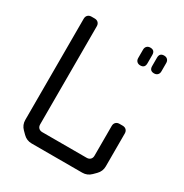

<svg xmlns="http://www.w3.org/2000/svg" viewBox="-195 -914 1119 1169"><g transform="rotate(30 364.0 -329.5)"><path d="M623 -638Q638 -638 647 -647Q656 -656 656 -671V-730Q656 -745 647 -754Q638 -763 623 -763Q591 -763 591 -730V-671Q591 -638 623 -638ZM526 -638Q558 -638 558 -671V-730Q558 -763 526 -763Q511 -763 502 -754Q493 -745 493 -730V-671Q493 -656 502 -647Q511 -638 526 -638ZM131 79Q156 104 191 104H547Q582 104 607 79L627 59Q652 34 652 -1V-232Q652 -248 642.5 -257.5Q633 -267 617 -267H595Q579 -267 569.5 -257.5Q560 -248 560 -232V-23Q560 -7 550.5 2.5Q541 12 525 12H213Q197 12 187.5 2.5Q178 -7 178 -23V-712Q178 -728 168.5 -737.5Q159 -747 143 -747H121Q105 -747 95.5 -737.5Q86 -728 86 -712V-1Q86 34 111 59Z"/></g></svg>

Font: WDXL Lubrifont TC
Style: Regular
Weight: 400
Designer: [WDXL Lubrifont] Copyright 2020-2022 (c) NightFurySL2001, Skr-ZERO; [ZCOOL QingKe HuangYou] Copyright 2018-2022 (c) The 
Version: Version 2.001;hotconv 1.1.1;makeotfexe 2.6.0